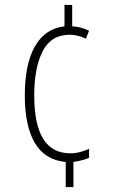

<svg xmlns="http://www.w3.org/2000/svg" viewBox="-20 -744 455 774"><path d="M271 -638Q290 -637 307.5 -632Q325 -627 339 -620L326 -588Q310 -596 293.5 -600Q277 -604 262 -604Q186 -604 152 -537.5Q118 -471 118 -359Q118 -126 263 -126Q284 -126 302.5 -131Q321 -136 339 -144V-108Q328 -103 312 -98.5Q296 -94 276 -91V10H245V-91Q161 -99 120.5 -167.5Q80 -236 80 -359Q80 -486 121 -557.5Q162 -629 240 -638V-724H271Z"/></svg>

Font: Noto Sans Tamil ExtraCondensed ExtraLight
Style: Regular
Weight: 200
Width: 2
Designer: Jelle Bosma - Monotype Design Team
Foundry: Monotype Imaging Inc.
Version: Version 2.004; ttfautohint (v1.8.4.7-5d5b)